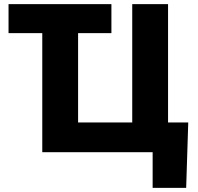

<svg xmlns="http://www.w3.org/2000/svg" viewBox="-20 -731 951 922"><path d="M21 -572H183V0H713V171H874L884 -143H787V-711H615V-143H355V-572H515V-711H21Z"/></svg>

Font: Asimov Pro
Style: Ult
Weight: 900
Designer: Google
Version: Version 2.000980; 2014